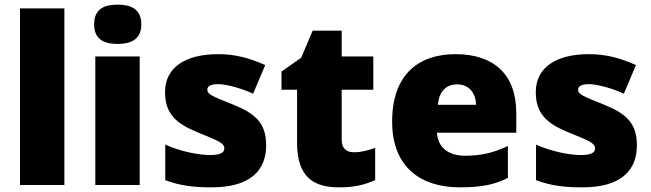

<svg xmlns="http://www.w3.org/2000/svg" viewBox="-20 -862 2800 826"><path d="M257 -66V-826H66V-66Z M486 -842C430 -842 385 -825 385 -757C385 -691 430 -673 486 -673C541 -673 588 -691 588 -757C588 -825 541 -842 486 -842ZM581 -619H390V-66H581Z M1125 -236C1125 -333 1079 -373 983 -412C891 -449 872 -456 872 -477C872 -492 889 -500 919 -500C952 -500 1014 -484 1069 -459L1121 -582C1052 -613 991 -629 918 -629C781 -629 690 -574 690 -466C690 -375 735 -332 827 -294C920 -256 945 -247 945 -223C945 -204 926 -195 883 -195C841 -195 761 -208 691 -240V-87C755 -63 812 -56 891 -56C1059 -56 1125 -131 1125 -236Z M1502 -207C1469 -207 1450 -225 1450 -261V-476H1586V-619H1450V-730H1325L1276 -614L1191 -554V-476H1258V-248C1258 -98 1331 -56 1439 -56C1511 -56 1552 -69 1594 -87V-226C1563 -215 1536 -207 1502 -207Z M1940 -629C1777 -629 1667 -538 1667 -339C1667 -142 1791 -56 1958 -56C2054 -56 2112 -69 2165 -97V-234C2104 -205 2050 -192 1981 -192C1903 -192 1863 -233 1860 -291H2201V-376C2201 -545 2101 -629 1940 -629ZM1947 -499C1999 -499 2027 -460 2028 -411H1864C1869 -472 1902 -499 1947 -499Z M2720 -236C2720 -333 2674 -373 2578 -412C2486 -449 2467 -456 2467 -477C2467 -492 2484 -500 2514 -500C2547 -500 2609 -484 2664 -459L2716 -582C2647 -613 2586 -629 2513 -629C2376 -629 2285 -574 2285 -466C2285 -375 2330 -332 2422 -294C2515 -256 2540 -247 2540 -223C2540 -204 2521 -195 2478 -195C2436 -195 2356 -208 2286 -240V-87C2350 -63 2407 -56 2486 -56C2654 -56 2720 -131 2720 -236Z"/></svg>

Font: Noto Sans Malayalam UI Black
Style: Regular
Weight: 900
Designer: Jelle Bosma - Monotype Design Team
Foundry: Monotype Imaging Inc.
Version: Version 2.104